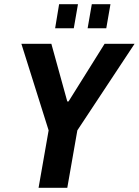

<svg xmlns="http://www.w3.org/2000/svg" viewBox="-20 -896 662 916"><path d="M164 0 212 -274 82 -687H225L301 -412H307L479 -687H622L349 -274L301 0ZM243 -761 262 -876H352L332 -761ZM398 -761 418 -876H507L487 -761Z"/></svg>

Font: Archivo Condensed
Style: Bold Italic
Weight: 700
Width: 3
Italic angle: -10°
Designer: Hector Gatti
Foundry: Omnibus-Type
Version: Version 2.001